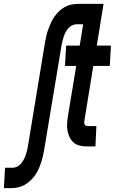

<svg xmlns="http://www.w3.org/2000/svg" viewBox="-88 -755 608 990"><path d="M-68 215 -62 110H-23Q-11 110 0 104.5Q11 99 19.5 89.5Q28 80 34 68.5Q40 57 44 46Q48 35 51 23Q54 11 56 -1L144 -536Q147 -553 151 -570.5Q155 -588 161 -604.5Q167 -621 174.5 -637.5Q182 -654 192.5 -669Q203 -684 216.5 -697Q230 -710 245.5 -718.5Q261 -727 278.5 -731Q296 -735 313 -735H410L393 -630H308Q296 -630 284.5 -624.5Q273 -619 264.5 -609.5Q256 -600 250 -588.5Q244 -577 240.5 -566Q237 -555 234 -543Q231 -531 229 -519L140 16Q137 33 133 50.5Q129 68 123.5 84.5Q118 101 110.5 117.5Q103 134 92.5 149Q82 164 68 177Q54 190 38.5 198.5Q23 207 5.5 211Q-12 215 -29 215ZM357 0Q339 0 321.5 -4.5Q304 -9 291 -20.5Q278 -32 270.5 -48Q263 -64 260 -81.5Q257 -99 258 -117.5Q259 -136 262 -155L305 -415H247L253 -520H323L358 -735H446L411 -520H484L478 -415H393L348 -138Q347 -132 346.5 -126.5Q346 -121 347.5 -116Q349 -111 353 -108Q357 -105 362 -105H409L404 0Z"/></svg>

Font: Iosevka Curly Extrabold
Style: Italic
Weight: 800
Italic angle: -9°
Monospace: yes
Designer: Belleve Invis
Foundry: Belleve Invis
Version: Version 22.1.2; ttfautohint (v1.8.4)